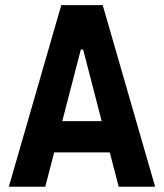

<svg xmlns="http://www.w3.org/2000/svg" viewBox="-20 -713 626 733"><path d="M13.7 0 213.9 -693.4H372.1L572.3 0H433.1L297.4 -523.9H288.6L152.8 0ZM114.7 -131.3V-250.5H466.3V-131.3Z"/></svg>

Font: Cascadia Mono
Style: Regular
Weight: 400
Monospace: yes
Designer: Aaron Bell
Foundry: Saja Typeworks
Version: Version 2404.023